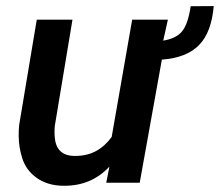

<svg xmlns="http://www.w3.org/2000/svg" viewBox="-20 -592 712 622"><path d="M597.7 -571.8C591.8 -531.7 582 -504.4 568.8 -489.3C555.7 -474.1 535.6 -464.8 508.8 -460.4L523.9 -528.3H408.2L341.8 -148.4C312 -107.4 273.4 -86.9 225.1 -86.9C222.7 -86.9 220.7 -86.9 218.3 -86.9C179.7 -88.4 159.7 -109.4 157.2 -149.9C156.7 -154.8 156.7 -159.7 156.7 -164.6C156.7 -171.4 156.7 -178.2 157.7 -185.1L214.8 -528.3H99.1L42 -186.5C41 -175.3 40.5 -164.1 40.5 -153.8C40.5 -127.9 44.4 -102.5 52.7 -77.6C61 -52.7 76.2 -31.7 99.1 -15.6C121.6 0.5 149.9 9.3 184.1 9.8C186 9.8 187.5 9.8 189.5 9.8C247.1 9.8 295.4 -10.7 334.5 -52.2L324.2 0H432.6L504.4 -398.9C558.1 -402.8 598.1 -418.5 625 -446.3C651.9 -473.6 667.5 -515.6 672.4 -572.3Z"/></svg>

Font: Roboto Medium
Style: Italic
Weight: 500
Italic angle: -12°
Designer: Google
Version: Version 2.137; 2017